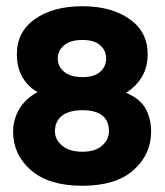

<svg xmlns="http://www.w3.org/2000/svg" viewBox="-20 -586 527 615"><path d="M100 -291Q70 -308 52 -338.5Q34 -369 34 -413Q34 -484 92 -525Q150 -566 244 -566Q337 -566 395 -525Q453 -484 453 -413Q453 -370 434 -339Q415 -308 384 -289Q430 -269 447 -237Q464 -205 464 -164Q464 -91 407.5 -41Q351 9 244 9Q136 9 79 -41Q22 -91 22 -164Q22 -202 41 -235.5Q60 -269 100 -291ZM165 -398Q165 -373 185.5 -356Q206 -339 244 -339Q282 -339 301 -356Q320 -373 320 -398Q320 -424 301 -441Q282 -458 244 -458Q206 -458 185.5 -441Q165 -424 165 -398ZM156 -165Q156 -139 179 -119.5Q202 -100 244 -100Q285 -100 307 -119.5Q329 -139 329 -165Q329 -233 244 -233Q202 -233 179 -215.5Q156 -198 156 -165Z"/></svg>

Font: Zain Black
Style: Regular
Weight: 900
Designer: Zain,Boutros
Foundry: Mobile Telecommunications Company (Zain), 2024
Version: Version 1.50; ttfautohint (v1.8.4)